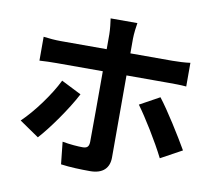

<svg xmlns="http://www.w3.org/2000/svg" viewBox="-88 -897 1177 1046"><g transform="rotate(10 500.0 -373.5)"><path d="M55 -160 163 -86C217 -145 305 -268 351 -357L240 -413C199 -329 121 -223 55 -160ZM99 -499C127 -501 165 -502 195 -502H449C449 -431 449 -146 448 -111C447 -85 438 -75 412 -75C387 -75 343 -78 300 -86L313 37C363 44 422 46 475 46C546 46 580 10 580 -48V-502H813C841 -502 880 -502 911 -499V-630C884 -626 841 -624 812 -624H580V-705C580 -730 586 -779 589 -793H441C444 -775 449 -731 449 -706V-624H195C164 -624 129 -627 99 -631ZM674 -357C719 -296 794 -175 837 -89L954 -153C912 -226 833 -353 783 -417Z"/></g></svg>

Font: GenEiGothic-pro-Regular
Style: Bold
Weight: 700
Designer: Ryoko NISHIZUKA (kana & ideographs); Paul D. Hunt (Latin, Greek & Cyrillic); Wenlong ZHANG (bopomofo); Sandoll Communica
Foundry: Adobe Systems Incorporated; o_tamon
Version: Version 1.000.140830